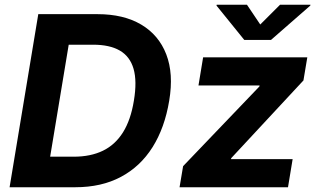

<svg xmlns="http://www.w3.org/2000/svg" viewBox="-20 -787 1334 807"><path d="M296.2 0H87.7L108.8 -128.4H290.3Q360.7 -128.4 412.4 -153.4Q464 -178.3 496.9 -230.7Q529.7 -283.1 542.8 -364.2Q556.4 -445.7 541.4 -497.7Q526.4 -549.6 483.7 -574.4Q441 -599.1 371.5 -599.1H183.6L204.9 -727.5H389.8Q499.4 -727.5 573.3 -683.8Q647.3 -640.1 678.8 -558.7Q710.3 -477.3 691.2 -363.7Q672.4 -249.8 621.1 -168.3Q569.8 -86.9 488.2 -43.5Q406.6 0 296.2 0ZM290.1 -727.5 169.5 0H20.3L140.9 -727.5ZM734.7 0 749.6 -88.6 1070.4 -423.7 1071.1 -427.7H814.2L833.7 -545.9H1271.6L1255.4 -448.9L951.8 -122.2L951 -118.2H1210L1190.5 0ZM1018 -767.1 1073.9 -684 1157.1 -767.1H1284.9L1284.2 -763.5L1119 -619.1H1006.8L890 -763.5L890.7 -767.1Z"/></svg>

Font: Inter
Style: Italic
Weight: 400
Italic angle: -9.3988°
Designer: Rasmus Andersson
Foundry: rsms
Version: Version 4.001;git-66647c0bb